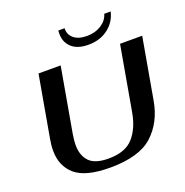

<svg xmlns="http://www.w3.org/2000/svg" viewBox="-158 -1054 1161 1206"><g transform="rotate(-20 423.0 -450.5)"><path d="M73 -213Q73 -249 81 -292L153 -700H301L225 -269Q218 -225 218 -198Q218 -128 256 -87.5Q294 -47 385 -47Q497 -47 550.5 -107Q604 -167 622 -269L698 -700H846L774 -292Q750 -155 660 -72.5Q570 10 375 10Q212 10 142.5 -49.5Q73 -109 73 -213ZM361 -889Q361 -904 362 -911H404Q402 -869 433 -843Q464 -817 520 -817Q576 -817 617 -843.5Q658 -870 669 -911H712Q697 -845 643 -803.5Q589 -762 510 -762Q438 -762 399.5 -797Q361 -832 361 -889Z"/></g></svg>

Font: Fahkwang SemiBold
Style: Italic
Weight: 600
Italic angle: -10°
Version: Version 1.000; ttfautohint (v1.6)